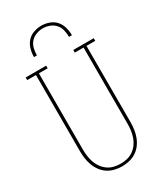

<svg xmlns="http://www.w3.org/2000/svg" viewBox="-235 -1043 969 1139"><g transform="rotate(-30 250.0 -473.5)"><path d="M250 8Q225 8 200 2Q175 -4 154 -17.5Q133 -31 117.5 -51.5Q102 -72 93 -96Q84 -120 80.5 -145Q77 -170 77 -195V-717H17V-735H157V-717H97V-195Q97 -172 100 -149.5Q103 -127 110.5 -105.5Q118 -84 131.5 -65.5Q145 -47 163.5 -34Q182 -21 204.5 -15.5Q227 -10 250 -10Q273 -10 295.5 -15.5Q318 -21 336.5 -34Q355 -47 368.5 -65.5Q382 -84 389.5 -105.5Q397 -127 400 -149.5Q403 -172 403 -195V-717H343V-735H483V-717H423V-195Q423 -170 419.5 -145Q416 -120 407 -96Q398 -72 382.5 -51.5Q367 -31 346 -17.5Q325 -4 300 2Q275 8 250 8ZM120 -815Q120 -842 127.5 -869Q135 -896 152.5 -916Q170 -936 196.5 -945.5Q223 -955 250 -955Q277 -955 303.5 -945.5Q330 -936 347.5 -916Q365 -896 372.5 -869Q380 -842 380 -815H360Q360 -838 354.5 -861.5Q349 -885 333.5 -902.5Q318 -920 295.5 -928.5Q273 -937 250 -937Q227 -937 204.5 -928.5Q182 -920 166.5 -902.5Q151 -885 145.5 -861.5Q140 -838 140 -815Z"/></g></svg>

Font: Iosevka Curly Slab Thin
Style: Regular
Weight: 100
Monospace: yes
Designer: Belleve Invis
Foundry: Belleve Invis
Version: Version 22.1.2; ttfautohint (v1.8.4)